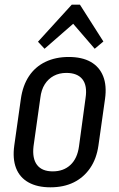

<svg xmlns="http://www.w3.org/2000/svg" viewBox="-20 -791 508 819"><path d="M195 8Q139 8 101.5 -13Q64 -34 48.5 -74Q33 -114 41 -171L69 -369Q77 -426 103.5 -466Q130 -506 173.5 -527Q217 -548 273 -548Q330 -548 367 -527Q404 -506 420 -466Q436 -426 428 -369L400 -171Q392 -114 364.5 -74Q337 -34 294.5 -13Q252 8 195 8ZM205 -60Q251 -60 280.5 -87.5Q310 -115 317 -167L345 -373Q353 -426 331.5 -453Q310 -480 263 -480Q233 -480 209.5 -467.5Q186 -455 171 -431.5Q156 -408 152 -373L123 -167Q117 -115 138 -87.5Q159 -60 205 -60ZM142 -613 286 -771H321L421 -614L384 -583L278 -706H311L170 -583Z"/></svg>

Font: Pathway Extreme Condensed
Style: Italic
Weight: 400
Width: 3
Italic angle: -8°
Version: Version 1.001;gftools[0.9.26]